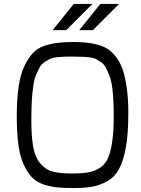

<svg xmlns="http://www.w3.org/2000/svg" viewBox="-20 -950 716 974"><path d="M247 -797 354 -930H449L316 -797ZM382 -797 489 -930H584L451 -797ZM73 -218Q65 -279 65 -362Q65 -445 74 -508Q83 -570 102 -611Q121 -652 144 -678Q166 -703 201 -716Q258 -737 349 -737Q480 -737 533 -697Q584 -658 606 -586Q631 -498 631 -382Q631 -266 618 -200Q606 -133 584 -93Q563 -53 526 -32Q488 -10 448 -3Q408 4 354 4Q299 4 265 0Q231 -4 196 -16Q161 -29 139 -54Q117 -78 99 -118Q81 -158 73 -218ZM142 -450Q139 -410 139 -337Q139 -264 148 -207Q158 -150 186 -119Q213 -88 249 -79Q285 -70 342 -70Q399 -70 431 -76Q463 -83 489 -100Q515 -118 529 -151Q557 -217 557 -361Q557 -518 533 -572Q523 -595 515 -610Q507 -625 491 -636Q475 -646 464 -652Q452 -657 430 -660Q407 -662 392 -662Q377 -663 349 -663Q321 -663 306.5 -662.5Q292 -662 270 -660Q247 -657 235 -652Q223 -646 207 -636Q191 -625 182 -610Q174 -595 164 -572.5Q154 -550 150 -520Q145 -490 142 -450Z"/></svg>

Font: Mina
Style: Regular
Weight: 400
Version: Version 1.000